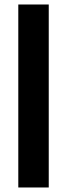

<svg xmlns="http://www.w3.org/2000/svg" viewBox="-20 -830 295 850"><path d="M61 0V-810.1H195.8V0Z"/></svg>

Font: Oswald Medium
Style: Regular
Weight: 500
Designer: Vernon Adams
Foundry: Vernon Adams
Version: Version 4.103